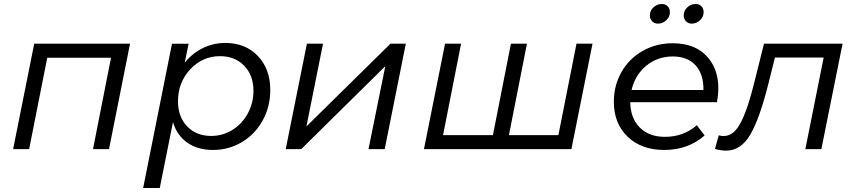

<svg xmlns="http://www.w3.org/2000/svg" viewBox="-20 -745 4274 959"><path d="M125.5 0H45.5L151 -527H629.5L524.5 0H444.5L534.5 -456.5H216Z M1105.5 -530.5Q1205.5 -530.5 1267.8 -465.5Q1330 -400.5 1330 -295.5Q1330 -212.5 1292.2 -143.8Q1254.5 -75 1188.8 -35.5Q1123 4 1043.5 4Q967 4 915 -32.8Q863 -69.5 844 -135.5L778 194H695L839 -526.5H922L902.5 -431.5Q940 -478.5 992.5 -504.5Q1045 -530.5 1105.5 -530.5ZM1079 -464.5Q991.5 -464.5 930.2 -398.8Q869 -333 869 -239Q869 -161.5 914.8 -113.8Q960.5 -66 1035 -66Q1092.5 -66 1141 -96.2Q1189.5 -126.5 1217.8 -178.5Q1246 -230.5 1246 -291.5Q1246 -368.5 1199.8 -416.5Q1153.5 -464.5 1079 -464.5Z M1484.5 0H1407L1513 -527H1593.5L1510.5 -113.5L1930.5 -527H2007L1901.5 0H1820.5L1904.5 -414.5Z M2193 -70H2442L2532 -527H2612L2522 -70H2769L2859.5 -527H2939.5L2834 0H2097.5L2203 -527H2283Z M3297.5 4Q3184 4 3115 -62.2Q3046 -128.5 3046 -236.5Q3046 -318.5 3084.5 -385.8Q3123 -453 3190.5 -491Q3258 -529 3340 -529Q3463 -529 3524.2 -447.2Q3585.5 -365.5 3561 -234.5H3128Q3129 -155 3175.5 -108.2Q3222 -61.5 3301 -61.5Q3394 -61.5 3460.5 -119.5L3499.5 -68.5Q3417.5 4 3297.5 4ZM3340 -463Q3264.5 -463 3208.2 -416.8Q3152 -370.5 3134.5 -295.5H3493.5Q3494.5 -374.5 3454.2 -418.8Q3414 -463 3340 -463ZM3286 -725Q3304 -725 3315 -713.5Q3326 -702 3326 -684Q3326 -661 3308 -644Q3290 -627 3266.5 -627Q3248.5 -627 3237.2 -638.8Q3226 -650.5 3226 -668Q3226 -691.5 3243.8 -708.2Q3261.5 -725 3286 -725ZM3455 -725Q3473 -725 3483.8 -713.5Q3494.5 -702 3494.5 -684Q3494.5 -661 3476.5 -644Q3458.5 -627 3435 -627Q3417.5 -627 3406.2 -638.8Q3395 -650.5 3395 -668Q3395 -691.5 3412.8 -708.2Q3430.5 -725 3455 -725Z M3551 -1 3570 -69Q3585.5 -65.5 3594 -65.5Q3620.5 -65.5 3642.2 -83Q3664 -100.5 3682.5 -138Q3701 -175.5 3716.2 -222Q3731.5 -268.5 3749 -338.5L3796 -527H4188.5L4082.5 0H4002.5L4094 -457.5H3850.5L3819 -331Q3774.5 -152.5 3727.5 -72.5Q3680.5 7.5 3606 7.5Q3583.5 7.5 3551 -1Z"/></svg>

Font: Argentum Sans Light
Style: Italic
Weight: 300
Italic angle: -11.3°
Designer: Julieta Ulanovsky (font), Owen Earl (portions from Jones font), Cristiano Sobral (main changes and remaster)
Foundry: Julieta Ulanovsky (font), Owen Earl (portions from Jones font), Cristiano Sobral (main changes and remaster)
Version: Version 3.127